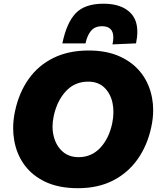

<svg xmlns="http://www.w3.org/2000/svg" viewBox="-20 -1001 852 1036"><path d="M400.5 14.5Q298.5 14.5 226.2 -19.2Q154 -53 111.5 -111.5Q69 -170 56.5 -245Q51 -276.5 51 -309.5Q51 -354 61 -401Q82.5 -501.5 134.8 -575Q187 -648.5 268.5 -688.5Q350 -728.5 458.5 -728.5Q557 -728.5 628.8 -695.2Q700.5 -662 743.8 -604.5Q787 -547 800.5 -472.5Q806.5 -440.5 806.5 -406.5Q806.5 -361.5 796 -314Q775 -216.5 723 -142.5Q671 -68.5 590 -27Q509 14.5 400.5 14.5ZM404 -153Q473.5 -153 520.8 -203.2Q568 -253.5 585.5 -335.5Q592 -367 592 -396Q592 -422 587 -446Q576 -497 542.8 -528.8Q509.5 -560.5 456 -560.5Q383 -560.5 335.2 -508.5Q287.5 -456.5 270 -375.5Q263.5 -345.5 263.5 -318Q263.5 -290.5 270 -265Q283 -214 317.5 -183.5Q352 -153 404 -153ZM587 -761.5Q591.5 -782.5 591.5 -799Q591.5 -859.5 530.5 -859.5Q491.5 -859.5 470.8 -834.2Q450 -809 441.5 -767H316.5Q339.5 -878.5 388.8 -929.8Q438 -981 538.5 -981Q638 -981 687 -928.5Q721 -892 721 -829Q721 -800.5 714 -767Z"/></svg>

Font: Heraclito ExtraBold
Style: Italic
Weight: 800
Italic angle: -12°
Designer: Kostas Bartsokas (font) & Cristiano Sobral (main changes)
Foundry: Kostas Bartsokas (font) & Cristiano Sobral (main changes)
Version: Version 1.00;July 8, 2020;FontCreator 13.0.0.2655 64-bit